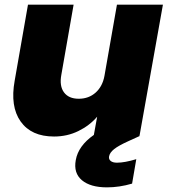

<svg xmlns="http://www.w3.org/2000/svg" viewBox="-20 -581 726 824"><path d="M679.2 -561 579.1 0H578.1L579.1 2.9L530.8 24.9Q488.8 43.9 470 58.8Q451.2 73.7 448.2 89.8Q445.8 102.1 454.8 109.6Q463.9 117.2 481.9 117.2Q515.1 117.2 564.9 102.1L546.9 207Q492.2 223.1 439 223.1Q368.2 223.1 331.5 192.4Q294.9 161.6 305.2 106Q315.9 44.9 382.8 -2L397 -80.1Q364.3 -42 316.4 -18.6Q268.6 4.9 211.9 4.9Q114.3 4.9 68.6 -59.6Q22.9 -124 43 -234.9L100.1 -561H295.9L243.2 -259.8Q234.4 -211.9 254.6 -184.6Q274.9 -157.2 317.9 -157.2Q360.8 -157.2 390.4 -183.6Q419.9 -210 428.2 -254.9L481.9 -561Z"/></svg>

Font: Poppins ExtraBold
Style: Italic
Weight: 800
Italic angle: -10°
Designer: Ninad Kale (Devanagari), Jonny Pinhorn (Latin)
Foundry: Indian Type Foundry
Version: Version 3.200;PS 1.000;hotconv 16.6.54;makeotf.lib2.5.65590